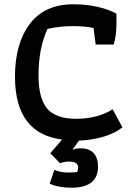

<svg xmlns="http://www.w3.org/2000/svg" viewBox="-20 -648 630 897"><path d="M212 210 234 146Q263 158 300 158Q328 158 341 155Q345 146 345 133Q345 107 302 107Q277 107 261 115L215 68L270 4Q50 -24 50 -290Q50 -444 119 -536Q188 -628 323 -628Q384 -628 438 -615.5Q492 -603 524 -584V-534Q524 -510 520.5 -484Q517 -458 511 -440H427L417 -517Q380 -526 317 -526Q261 -526 202 -513Q160 -423 160 -296Q160 -188 200.5 -140.5Q241 -93 336 -93Q387 -93 431.5 -105Q476 -117 506 -138L552 -53Q497 -10 402 4Q384 7 349 9L318 52Q333 45 357 45Q397 45 417.5 67.5Q438 90 438 130Q438 229 314 229Q253 229 212 210Z"/></svg>

Font: Athiti SemiBold
Style: Regular
Weight: 600
Designer: CadsonDemak Team
Foundry: CadsonDemak
Version: Version 1.033